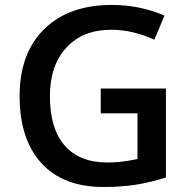

<svg xmlns="http://www.w3.org/2000/svg" viewBox="-20 -744 766 774"><path d="M386.2 -387.2H648.9V-28.8Q584.5 -7.8 525.1 1Q465.8 9.8 397 9.8Q234.9 9.8 147 -86.2Q59.1 -182.1 59.1 -356.9Q59.1 -529.3 158.2 -626.7Q257.3 -724.1 431.2 -724.1Q543 -724.1 643.1 -681.2L602.1 -584Q515.1 -624 428.2 -624Q314 -624 247.6 -552.2Q181.2 -480.5 181.2 -356Q181.2 -225.1 241 -157Q300.8 -88.9 413.1 -88.9Q469.7 -88.9 534.2 -103V-287.1H386.2Z"/></svg>

Font: TypoPRO Open Sans
Style: Regular
Weight: 600
Foundry: Ascender Corporation
Version: Version 1.10